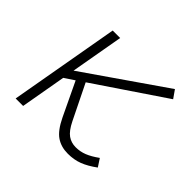

<svg xmlns="http://www.w3.org/2000/svg" viewBox="-133 -686 852 852"><g transform="rotate(45 293.0 -259.5)"><path d="M48.3 0 139.6 -517.6H186.5L142.6 -269L518.6 -529.3L544.9 -491.7L217.3 -270.5L297.9 -106.4Q317.9 -65.9 339.6 -50.5Q361.3 -35.2 389.6 -35.2Q417.5 -35.2 442.6 -45.2Q467.8 -55.2 499 -77.6L522.9 -41Q486.3 -14.2 454.8 -2.2Q423.3 9.8 385.3 9.8Q342.8 9.8 312.3 -11Q281.7 -31.7 254.9 -87.4L179.7 -245.1L132.8 -213.9L95.2 0Z"/></g></svg>

Font: Cascadia Code ExtraLight
Style: Italic
Weight: 200
Italic angle: -10°
Monospace: yes
Designer: Aaron Bell
Foundry: Saja Typeworks
Version: Version 2404.023; ttfautohint (v1.8.4)